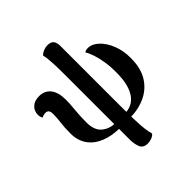

<svg xmlns="http://www.w3.org/2000/svg" viewBox="-248 -908 1307 1307"><g transform="rotate(-45 405.5 -254.5)"><path d="M370 15Q290 15 229.5 -9.5Q169 -34 135.5 -81.5Q102 -129 102 -197Q102 -257 107.5 -295.5Q113 -334 113 -373Q113 -396 105.5 -406.5Q98 -417 81 -417Q71 -417 62 -414.5Q53 -412 45 -407Q35 -424 35 -443Q35 -481 61 -504.5Q87 -528 130 -528Q184 -528 213.5 -490Q243 -452 243 -382Q243 -343 237.5 -290Q232 -237 232 -174Q232 -98 272 -64.5Q312 -31 370 -31ZM427 224Q384 224 371 192Q358 160 358 115V-502Q358 -575 356 -613.5Q354 -652 351.5 -671Q349 -690 345 -703Q357 -717 377 -725Q397 -733 415 -733Q448 -733 461.5 -716.5Q475 -700 475 -666V-103Q475 -11 477 47Q479 105 483.5 139.5Q488 174 495 196Q485 209 466 216.5Q447 224 427 224ZM458 15V-31Q492 -31 520.5 -43.5Q549 -56 570.5 -84Q592 -112 604.5 -157Q617 -202 617 -267Q618 -325 610 -373.5Q602 -422 590 -458Q578 -494 564 -515Q576 -525 596 -525Q637 -525 674 -490Q711 -455 734 -396.5Q757 -338 756 -268Q756 -171 716.5 -108.5Q677 -46 610 -15.5Q543 15 458 15Z"/></g></svg>

Font: Arima Thin
Style: Regular
Weight: 100
Designer: Joana Correia and Natanael Gama
Foundry: NDISCOVER
Version: Version 1.101;gftools[0.9.23]